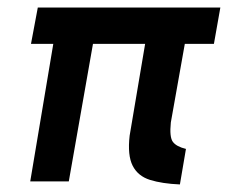

<svg xmlns="http://www.w3.org/2000/svg" viewBox="-20 -480 603 508"><path d="M80 -460 62 -364H121L60 0H162L226 -364H364L323 -121Q317 -69 331 -41.5Q345 -14 377 -4Q409 6 456 8L472 -86Q447 -92 437.5 -104.5Q428 -117 432 -156L469 -364H546L563 -460Z"/></svg>

Font: Jost* 500 Medium Italic
Style: Italic
Weight: 500
Italic angle: -10°
Version: Version 3.200; ttfautohint (v0.97) -l 8 -r 50 -G 200 -x 14 -